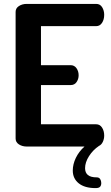

<svg xmlns="http://www.w3.org/2000/svg" viewBox="-20 -751 570 984"><path d="M383 -365Q383 -346 372.5 -330.5Q362 -315 342 -315H190V-114H473Q492 -114 503 -97Q514 -80 514 -56Q514 -39 507 -24Q500 -9 487 -3Q456 18 436 49.5Q416 81 416 111Q416 134 430.5 146Q445 158 476 158Q488 158 493.5 167Q499 176 499 187Q499 199 493 206Q487 213 470 213Q414 213 383.5 188.5Q353 164 353 123Q353 91 368.5 58.5Q384 26 413 0H117Q94 0 77 -11Q60 -22 60 -41V-690Q60 -709 77 -720Q94 -731 117 -731H473Q493 -731 503.5 -714Q514 -697 514 -675Q514 -651 503 -634Q492 -617 473 -617H190V-417H342Q361 -417 372 -401.5Q383 -386 383 -365Z"/></svg>

Font: Dosis
Style: Regular
Weight: 400
Designer: Edgar Tolentino, Pablo Impallari, Igino Marini
Foundry: Edgar Tolentino, Pablo Impallari, Igino Marini
Version: Version 1.007;Glyphs 3.1.1 (3134)